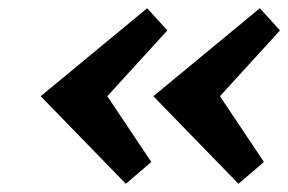

<svg xmlns="http://www.w3.org/2000/svg" viewBox="-20 -492 701 467"><path d="M286 -45 79 -258 338 -472 387 -418 241 -258 348 -98ZM560 -45 353 -258 612 -472 661 -418 515 -258 622 -98Z"/></svg>

Font: Expletus Sans
Style: Italic
Weight: 400
Italic angle: -7°
Designer: Jasper de Waard
Foundry: Designtown
Version: Version 7.500